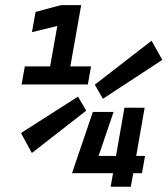

<svg xmlns="http://www.w3.org/2000/svg" viewBox="-20 -713 640 733"><path d="M402.3 0 411.6 -51.8H254.4L255.4 -53.2L334.5 -285.6H413.6L356.4 -117.7H422.9L455.1 -301.8H532.2L500 -117.7H533.7L522 -51.8H488.8L479.5 0ZM62.5 -390.6 74.7 -459.5H171.4L198.7 -613.8L102.1 -590.3L115.7 -667.5L212.9 -693.4H290L248.5 -459.5H327.6L315.4 -390.6ZM373 -335.9 341.8 -389.6 558.6 -557.6 599.6 -484.4ZM101.6 -128.9 60.1 -205.1 277.8 -344.2 309.1 -290.5Z"/></svg>

Font: CaskaydiaCove NFP
Style: Italic
Weight: 400
Italic angle: -10°
Designer: Aaron Bell
Foundry: Saja Typeworks
Version: Version 2111.001; VTT 6.35;Nerd Fonts 3.1.1